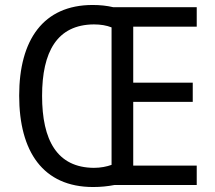

<svg xmlns="http://www.w3.org/2000/svg" viewBox="-20 -809 865 771"><path d="M352 -789C154 -789 57 -649 57 -425C57 -200 153 -58 354 -58C385 -58 413 -61 439 -66H770V-144H515V-400H754V-477H515V-702H770V-780H435C410 -786 382 -789 352 -789ZM357 -711C384 -711 408 -707 428 -699V-147C409 -140 384 -135 357 -135C209 -136 149 -246 149 -424C149 -601 209 -710 357 -711Z"/></svg>

Font: Noto Sans Malayalam UI SemiCondensed
Style: Regular
Weight: 400
Width: 4
Designer: Jelle Bosma - Monotype Design Team
Foundry: Monotype Imaging Inc.
Version: Version 2.104